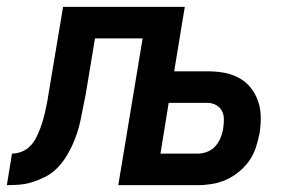

<svg xmlns="http://www.w3.org/2000/svg" viewBox="-55 -540 875 560"><path d="M-35 0 -20 -92Q-6 -92 8 -97.5Q22 -103 32.5 -113.5Q43 -124 50 -137.5Q57 -151 62 -164.5Q67 -178 71 -192Q75 -206 78 -220Q81 -234 83.5 -247.5Q86 -261 88 -275L129 -520H484L453 -332H551Q575 -332 598 -328Q621 -324 641.5 -313Q662 -302 676 -284.5Q690 -267 697.5 -245.5Q705 -224 705.5 -200Q706 -176 702 -151Q698 -131 691.5 -110.5Q685 -90 672.5 -72Q660 -54 642.5 -39.5Q625 -25 605 -16Q585 -7 564 -3.5Q543 0 523 0H290L361 -428H222L195 -265Q191 -246 187.5 -227.5Q184 -209 180 -190Q176 -171 170 -152.5Q164 -134 155.5 -115.5Q147 -97 136 -80Q125 -63 110.5 -48.5Q96 -34 77.5 -24.5Q59 -15 40 -9Q21 -3 2.5 -1.5Q-16 0 -35 0ZM413 -92H522Q536 -92 550 -97.5Q564 -103 573.5 -114Q583 -125 588.5 -138.5Q594 -152 596 -166Q598 -179 598 -192.5Q598 -206 592 -217Q586 -228 574.5 -234Q563 -240 550 -240H437Z"/></svg>

Font: Iosevka Aile Semibold Oblique
Style: Regular
Weight: 600
Italic angle: -9°
Designer: Belleve Invis
Foundry: Belleve Invis
Version: Version 31.1.0; ttfautohint (v1.8.4)